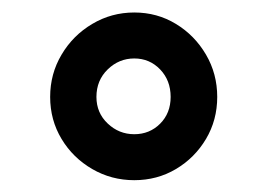

<svg xmlns="http://www.w3.org/2000/svg" viewBox="-20 -741 437 312"><path d="M61.5 -583.5Q61.5 -621.1 80.1 -652.3Q98.6 -683.6 129.9 -702.1Q161.1 -720.7 198.2 -720.7Q235.4 -720.7 265.9 -702.1Q296.4 -683.6 314.7 -652.3Q333 -621.1 333 -583.5Q333 -545.9 314.7 -515.1Q296.4 -484.4 265.9 -466.3Q235.4 -448.2 198.2 -448.2Q161.1 -448.2 129.9 -466.3Q98.6 -484.4 80.1 -515.1Q61.5 -545.9 61.5 -583.5ZM136.7 -583.5Q136.7 -557.6 155 -540.3Q173.3 -522.9 198.2 -522.9Q223.1 -522.9 240.2 -540Q257.3 -557.1 257.3 -583.5Q257.3 -610.4 240.2 -628.2Q223.1 -646 198.2 -646Q173.3 -646 155 -628.2Q136.7 -610.4 136.7 -583.5Z"/></svg>

Font: Vazirmatn RD UI Black
Style: Regular
Weight: 900
Designer: Saber Rastikerdar
Foundry: Saber Rastikerdar
Version: Version 33.003